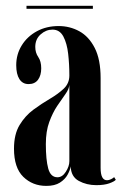

<svg xmlns="http://www.w3.org/2000/svg" viewBox="-20 -614 415 645"><path d="M135.5 10.5Q89.5 10.5 58.2 -20Q27 -50.5 27 -114.5Q27 -163 45.8 -194Q64.5 -225 92.2 -245.5Q120 -266 147.8 -282.2Q175.5 -298.5 194.2 -316.2Q213 -334 213 -360.5Q213 -398 209 -433.2Q205 -468.5 192.8 -491.5Q180.5 -514.5 156.5 -514.5Q134.5 -514.5 116.5 -498.5Q98.5 -482.5 98.5 -456.5Q98.5 -437 108.5 -422.5Q118.5 -408 118.5 -384.5Q118.5 -361 107.8 -346.2Q97 -331.5 76 -331.5Q56 -331.5 45.2 -348.2Q34.5 -365 34.5 -395Q34.5 -431.5 53 -461.5Q71.5 -491.5 103.8 -509Q136 -526.5 177 -526.5Q214.5 -526.5 246.5 -509Q278.5 -491.5 298.2 -453Q318 -414.5 318 -351.5V-50Q318 -8.5 339.5 -8.5Q346 -8.5 353 -12Q360 -15.5 363.5 -19L369 -10Q364.5 -4.5 347.5 1.8Q330.5 8 303.5 8Q271 8 244.8 -6.2Q218.5 -20.5 217.5 -55Q215.5 -42.5 207 -27Q198.5 -11.5 181.2 -0.5Q164 10.5 135.5 10.5ZM173 -18.5Q189.5 -18.5 201.2 -37Q213 -55.5 213 -72.5V-329Q212 -315 199.8 -298Q187.5 -281 172.2 -258.2Q157 -235.5 145.5 -204.2Q134 -173 134 -130Q134 -77.5 142 -48Q150 -18.5 173 -18.5ZM69 -584.5V-594.5H292V-584.5Z"/></svg>

Font: Imbue 100pt SemiBold
Style: Regular
Weight: 600
Designer: Tyler Finck
Foundry: Etcetera Type Company
Version: Version 1.102; ttfautohint (v1.8.3)